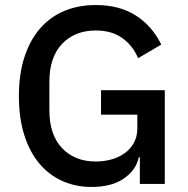

<svg xmlns="http://www.w3.org/2000/svg" viewBox="-20 -730 745 762"><path d="M535 -106H531Q520 -55 471.5 -21.5Q423 12 343 12Q281 12 228 -11.5Q175 -35 136.5 -80.5Q98 -126 76.5 -193.5Q55 -261 55 -349Q55 -436 77 -503.5Q99 -571 139 -617Q179 -663 235 -686.5Q291 -710 360 -710Q454 -710 519 -668.5Q584 -627 620 -553L528 -499Q508 -548 466 -578.5Q424 -609 360 -609Q277 -609 226.5 -556Q176 -503 176 -406V-292Q176 -195 226.5 -142Q277 -89 360 -89Q393 -89 423 -97.5Q453 -106 475.5 -122.5Q498 -139 511.5 -163.5Q525 -188 525 -221V-275H381V-372H634V0H535Z"/></svg>

Font: IBM Plex Sans Thai Medm
Style: Regular
Weight: 500
Designer: Mike Abbink, Paul van der Laan, Pieter van Rosmalen, Ben Mitchell, Mark Frömberg
Foundry: Bold Monday
Version: Version 1.2